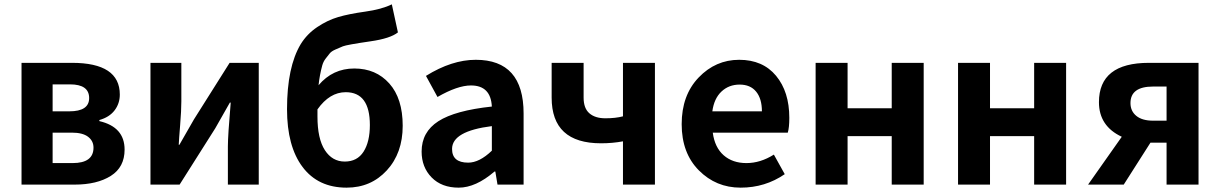

<svg xmlns="http://www.w3.org/2000/svg" viewBox="-20 -849 5610 883"><path d="M79 0V-560H311Q531 -560 531 -414Q531 -373 507 -341.5Q483 -310 437 -297V-292Q553 -265 553 -161Q553 -80 489.5 -40Q426 0 323 0ZM222 -337H299Q390 -337 390 -398Q390 -461 302 -461H222ZM222 -99H314Q410 -99 410 -170Q410 -201 385 -220Q360 -239 311 -239H222Z M672 0V-560H814V-383Q814 -341 808.5 -274Q803 -207 802 -183H805Q869 -294 872 -300L1036 -560H1170V0H1028V-176Q1028 -225 1041 -377H1037Q987 -290 970 -259L806 0Z M1440 -313Q1440 -211 1474 -158.5Q1508 -106 1565.5 -106Q1623 -106 1652 -151.5Q1681 -197 1681 -274Q1681 -425 1570 -425Q1496 -425 1440 -346ZM1574 14Q1443 14 1371.5 -81Q1300 -176 1300 -347Q1300 -541 1363 -646Q1392 -693 1439 -724.5Q1486 -756 1535 -770.5Q1584 -785 1659.5 -795.5Q1735 -806 1782 -829L1810 -700Q1775 -672 1684 -659Q1574 -643 1557 -636Q1540 -629 1522 -621Q1504 -613 1496.5 -603.5Q1489 -594 1478 -580Q1467 -566 1462 -548Q1450 -504 1445 -457Q1510 -534 1609.5 -534Q1709 -534 1770.5 -465Q1832 -396 1832 -270.5Q1832 -145 1759 -65.5Q1686 14 1574 14Z M2254 -60Q2168 14 2089.5 14Q2011 14 1965 -33Q1919 -80 1919 -152Q1919 -242 1996 -291.5Q2073 -341 2242 -359Q2237 -456 2146 -456Q2084 -456 1992 -403L1939 -500Q2058 -574 2168 -574Q2388 -574 2388 -327V0H2268L2258 -60ZM2133 -101Q2185 -101 2242 -156V-269Q2059 -246 2059 -164Q2059 -101 2133 -101Z M2845 0V-199Q2797 -190 2744 -190Q2517 -190 2517 -400V-560H2664V-400Q2664 -351 2690.5 -328Q2717 -305 2764 -305Q2811 -305 2845 -314V-560H2992V0Z M3589 -48Q3499 14 3386 14Q3273 14 3194 -65.5Q3115 -145 3115 -278Q3115 -411 3193 -492.5Q3271 -574 3379.5 -574Q3488 -574 3549 -500.5Q3610 -427 3610 -307Q3610 -262 3603 -239H3258Q3267 -171 3308 -135Q3349 -99 3413 -99Q3477 -99 3539 -138ZM3256 -337H3484Q3484 -395 3457.5 -427.5Q3431 -460 3381.5 -460Q3332 -460 3298 -428Q3264 -396 3256 -337Z M3731 0V-560H3878V-351H4081V-560H4228V0H4081V-223H3878V0Z M4386 0V-560H4533V-351H4736V-560H4883V0H4736V-223H4533V0Z M5345 0V-193H5271L5148 0H4984L5139 -220Q5034 -269 5034 -379Q5034 -560 5264 -560H5492V0ZM5283 -294H5345V-451H5283Q5179 -451 5179 -375Q5179 -338 5206 -316Q5233 -294 5283 -294Z"/></svg>

Font: Swei Fan Sans CJK TC
Style: Bold
Weight: 700
Version: Version 2.130